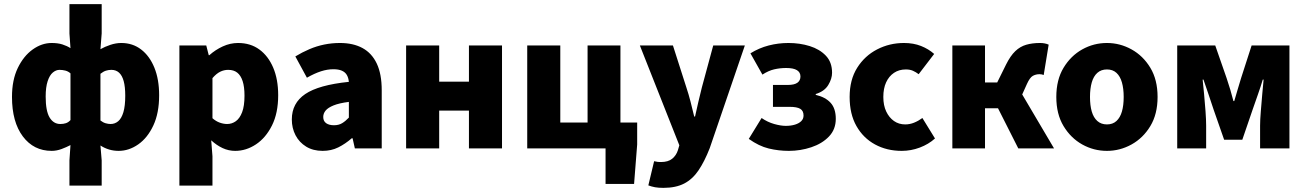

<svg xmlns="http://www.w3.org/2000/svg" viewBox="-20 -718 6320 929"><path d="M316 180V58L321 -16Q302 -6 278 3Q254 12 230 12Q143 12 90.5 -58Q38 -128 38 -249Q38 -331 66 -389Q94 -447 138 -478.5Q182 -510 230 -510Q260 -510 282 -503Q304 -496 321 -485L316 -556V-698H472V-556L466 -480Q487 -492 514 -501Q541 -510 567 -510Q622 -510 663 -478.5Q704 -447 727 -390.5Q750 -334 750 -257Q750 -171 722 -111Q694 -51 649 -19.5Q604 12 554 12Q530 12 508 5.5Q486 -1 466 -14L472 58V180ZM272 -118Q287 -118 299 -122Q311 -126 321 -137V-363Q310 -373 296 -376.5Q282 -380 268 -380Q251 -380 235.5 -367Q220 -354 210.5 -325Q201 -296 201 -251Q201 -181 220 -149.5Q239 -118 272 -118ZM515 -118Q536 -118 552 -131.5Q568 -145 577 -175Q586 -205 586 -255Q586 -298 578.5 -325.5Q571 -353 556 -366.5Q541 -380 519 -380Q505 -380 492.5 -376Q480 -372 466 -361V-135Q479 -125 491.5 -121.5Q504 -118 515 -118Z M848 180V-498H978L990 -451H993Q1022 -477 1058 -493.5Q1094 -510 1132 -510Q1192 -510 1235 -478.5Q1278 -447 1302 -390.5Q1326 -334 1326 -257Q1326 -171 1296 -111Q1266 -51 1218.5 -19.5Q1171 12 1118 12Q1086 12 1057 -1.5Q1028 -15 1002 -39L1008 38V180ZM1079 -118Q1102 -118 1121 -131.5Q1140 -145 1151.5 -175Q1163 -205 1163 -255Q1163 -298 1154 -325.5Q1145 -353 1128 -366.5Q1111 -380 1084 -380Q1064 -380 1045.5 -371Q1027 -362 1008 -340V-146Q1025 -131 1043.5 -124.5Q1062 -118 1079 -118Z M1541 12Q1495 12 1461.5 -8.5Q1428 -29 1410 -63.5Q1392 -98 1392 -140Q1392 -219 1457 -263Q1522 -307 1668 -322Q1666 -342 1658 -355.5Q1650 -369 1634 -376Q1618 -383 1593 -383Q1564 -383 1533 -373Q1502 -363 1465 -342L1409 -445Q1442 -465 1477 -480Q1512 -495 1549 -502.5Q1586 -510 1625 -510Q1689 -510 1734 -485.5Q1779 -461 1803 -410.5Q1827 -360 1827 -281V0H1697L1686 -49H1682Q1651 -22 1617 -5Q1583 12 1541 12ZM1596 -112Q1619 -112 1635.5 -122Q1652 -132 1668 -149V-225Q1621 -219 1594 -208Q1567 -197 1555.5 -183Q1544 -169 1544 -152Q1544 -132 1558 -122Q1572 -112 1596 -112Z M1945 0V-498H2105V-323H2249V-498H2409V0H2249V-183H2105V0Z M2910 172V0H2531V-498H2691V-125H2823V-498H2982V-125H3063V-19L3048 172Z M3190 191Q3166 191 3149.5 188Q3133 185 3117 179L3145 62Q3157 65 3163.5 65.5Q3170 66 3178 66Q3213 66 3232.5 50Q3252 34 3260 9L3267 -15L3076 -498H3236L3301 -295Q3312 -262 3321 -227Q3330 -192 3339 -154H3343Q3351 -190 3359 -225Q3367 -260 3376 -295L3431 -498H3584L3414 -1Q3389 63 3360 106Q3331 149 3290.5 170Q3250 191 3190 191Z M3797 12Q3747 12 3699.5 0.5Q3652 -11 3603 -46L3665 -147Q3694 -127 3726 -118Q3758 -109 3782 -109Q3807 -109 3826.5 -115Q3846 -121 3857 -132Q3868 -143 3868 -159Q3868 -182 3852 -191.5Q3836 -201 3801 -201H3720V-307H3792Q3823 -307 3838 -317.5Q3853 -328 3853 -348Q3853 -368 3836 -378.5Q3819 -389 3784 -389Q3754 -389 3726 -382.5Q3698 -376 3669 -357L3611 -460Q3653 -486 3699.5 -498Q3746 -510 3795 -510Q3850 -510 3898 -495Q3946 -480 3976 -448.5Q4006 -417 4006 -366Q4006 -337 3987.5 -306.5Q3969 -276 3927 -263V-259Q3974 -248 3999 -220.5Q4024 -193 4024 -143Q4024 -92 3991 -57.5Q3958 -23 3905.5 -5.5Q3853 12 3797 12Z M4343 12Q4271 12 4214 -19Q4157 -50 4124 -108Q4091 -166 4091 -249Q4091 -332 4127.5 -390Q4164 -448 4224 -479Q4284 -510 4354 -510Q4400 -510 4436.5 -495.5Q4473 -481 4500 -457L4425 -359Q4412 -369 4397.5 -375.5Q4383 -382 4363 -382Q4330 -382 4305.5 -365.5Q4281 -349 4267.5 -319.5Q4254 -290 4254 -249Q4254 -208 4268 -178.5Q4282 -149 4305.5 -132.5Q4329 -116 4360 -116Q4382 -116 4403 -124.5Q4424 -133 4443 -147L4504 -48Q4473 -20 4430.5 -4Q4388 12 4343 12Z M4588 0V-498H4746V-319H4805L4848 -406Q4869 -448 4892.5 -470.5Q4916 -493 4945.5 -501.5Q4975 -510 5012 -510Q5036 -510 5054 -502L5030 -355Q5026 -357 5020.5 -358Q5015 -359 5010 -359Q4992 -359 4977.5 -351Q4963 -343 4949 -312L4926 -261L5080 0H4907L4809 -194H4746V0Z M5336 12Q5272 12 5216.5 -19Q5161 -50 5126 -108Q5091 -166 5091 -249Q5091 -332 5126 -390Q5161 -448 5216.5 -479Q5272 -510 5336 -510Q5399 -510 5455 -479Q5511 -448 5546 -390Q5581 -332 5581 -249Q5581 -166 5546 -108Q5511 -50 5455 -19Q5399 12 5336 12ZM5336 -116Q5364 -116 5382 -132.5Q5400 -149 5408.5 -178.5Q5417 -208 5417 -249Q5417 -289 5408.5 -319Q5400 -349 5382 -365.5Q5364 -382 5336 -382Q5308 -382 5289.5 -365.5Q5271 -349 5262.5 -319Q5254 -289 5254 -249Q5254 -208 5262.5 -178.5Q5271 -149 5289.5 -132.5Q5308 -116 5336 -116Z M5676 0V-498H5860L5915 -340Q5925 -310 5933 -283.5Q5941 -257 5948 -229H5952Q5960 -257 5968 -283.5Q5976 -310 5985 -340L6036 -498H6219V0H6077V-110Q6077 -138 6080.5 -179.5Q6084 -221 6087.5 -263Q6091 -305 6094 -333H6090Q6080 -299 6066 -259.5Q6052 -220 6041 -188L5991 -42H5903L5852 -188Q5842 -220 5828 -260Q5814 -300 5803 -333H5799Q5802 -305 5806 -263Q5810 -221 5813 -179.5Q5816 -138 5816 -110V0Z"/></svg>

Font: Source Sans 3 ExtraBold
Style: Regular
Weight: 800
Designer: Paul D. Hunt
Foundry: Adobe
Version: Version 3.052;hotconv 1.1.0;makeotfexe 2.6.0